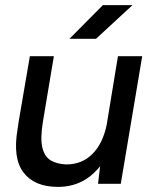

<svg xmlns="http://www.w3.org/2000/svg" viewBox="-20 -720 601 752"><path d="M148 -243Q137 -175 146.5 -139.5Q156 -104 181 -90.5Q206 -77 240 -76Q301 -76 342 -117Q383 -158 398 -232L442 -500H537L453 0H364L372 -69Q308 12 207 12Q115 12 72 -44.5Q29 -101 49 -215L53 -243L97 -500H191ZM252 -568 383 -700H499L356 -568Z"/></svg>

Font: Figtree Medium
Style: Italic
Weight: 500
Italic angle: -9.5°
Foundry: Erik Kennedy
Version: Version 2.001; ttfautohint (v1.8.4.7-5d5b);gftools[0.9.27]